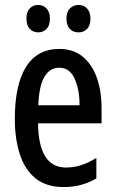

<svg xmlns="http://www.w3.org/2000/svg" viewBox="-20 -747 468 777"><path d="M220 -549Q277 -549 315 -517.5Q353 -486 372 -432Q391 -378 391 -309V-248H134Q136 -69 247 -69Q278 -69 308 -78.5Q338 -88 370 -108V-25Q311 10 238 10Q167 10 123.5 -25.5Q80 -61 60 -123.5Q40 -186 40 -266Q40 -404 85.5 -476.5Q131 -549 220 -549ZM220 -473Q182 -473 160 -436.5Q138 -400 135 -321H302Q302 -384 282 -428.5Q262 -473 220 -473ZM87 -672Q87 -699 100.5 -713Q114 -727 134 -727Q155 -727 168.5 -712.5Q182 -698 182 -672Q182 -644 168.5 -630Q155 -616 134 -616Q114 -616 100.5 -630Q87 -644 87 -672ZM249 -672Q249 -699 263 -713Q277 -727 298 -727Q319 -727 332.5 -712.5Q346 -698 346 -672Q346 -644 332.5 -630Q319 -616 298 -616Q276 -616 262.5 -630Q249 -644 249 -672Z"/></svg>

Font: Noto Sans Sinhala ExtraCondensed Medium
Style: Regular
Weight: 500
Width: 2
Designer: Jelle Bosma - Monotype Design Team
Foundry: Monotype Imaging Inc.
Version: Version 2.006; ttfautohint (v1.8.4.7-5d5b)